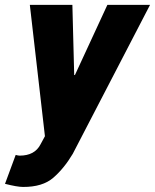

<svg xmlns="http://www.w3.org/2000/svg" viewBox="-59 -548 631 782"><path d="M21 85.9Q82.5 85.9 106 40L124 6.8L62.5 -528.3H235.8L243.2 -242.7L246.1 -242.2L378.4 -528.3H552.2L237.3 78.6Q202.1 137.7 158.2 175.8Q114.3 213.9 34.7 213.4Q11.2 213.4 -38.6 200.7L4.9 83Q15.6 85.9 21 85.9Z"/></svg>

Font: Roboto-BlackItalic
Style: Italic
Weight: 900
Italic angle: -12°
Designer: Google
Version: Version 1.100141; 2013